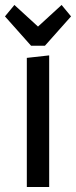

<svg xmlns="http://www.w3.org/2000/svg" viewBox="-28 -753 306 773"><path d="M97 -569 -8 -687 30 -733 125 -646 220 -733 258 -687 153 -569ZM170 0H80V-520L170 -530Z"/></svg>

Font: Magra
Style: Regular
Weight: 400
Designer: Viviana Monsalve
Foundry: Viviana Monsalve
Version: Version 1.001